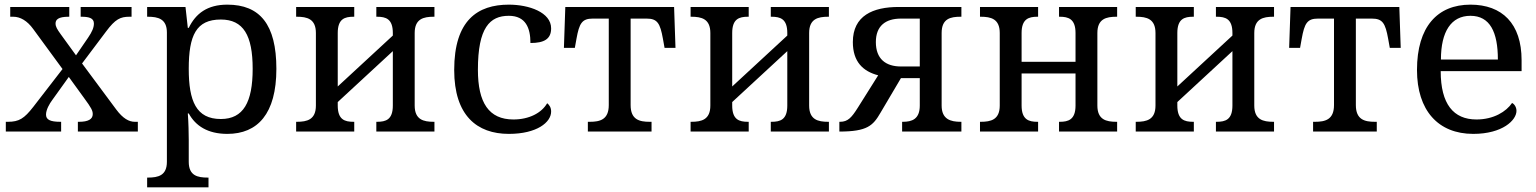

<svg xmlns="http://www.w3.org/2000/svg" viewBox="-20 -566 6606 826"><path d="M5 0H243V-42H240C196 -42 178 -51 178 -73C178 -94 193 -120 205 -136L276 -235L342 -144C373 -102 379 -90 379 -75C379 -53 359 -42 320 -42H315V0H573V-42H560C535 -42 509 -56 480 -95L333 -293L436 -430C476 -484 498 -494 537 -494H546V-536H327V-494H330C361 -494 384 -489 384 -465C384 -447 376 -429 359 -404L307 -328L241 -419C226 -440 219 -451 219 -465C219 -481 230 -494 275 -494H278V-536H24V-494H37C67 -494 97 -477 123 -441L249 -269L123 -106C84 -56 62 -42 14 -42H5Z M613 240H877V198H874C830 198 792 190 792 130V35C792 10 791 -39 788 -78H792C821 -25 873 10 958 10C1088 10 1169 -76 1169 -270C1169 -461 1098 -546 958 -546C872 -546 822 -508 792 -446H788L778 -536H613V-494H616C660 -494 698 -485 698 -426V130C698 189 661 198 616 198H613ZM930 -54C824 -54 792 -131 792 -270C792 -414 824 -482 930 -482C1027 -482 1067 -414 1067 -270C1067 -126 1027 -54 930 -54Z M1254 0H1504V-42H1501C1463 -42 1433 -51 1433 -112V-127L1670 -346V-112C1670 -51 1640 -42 1602 -42H1599V0H1849V-42H1846C1802 -42 1764 -51 1764 -112V-424C1764 -485 1802 -494 1846 -494H1849V-536H1599V-494H1602C1640 -494 1670 -485 1670 -424V-413L1433 -194V-424C1433 -485 1463 -494 1501 -494H1504V-536H1254V-494H1257C1301 -494 1339 -485 1339 -424V-112C1339 -51 1301 -42 1257 -42H1254Z M2169 10C2290 10 2351 -40 2351 -86C2351 -103 2344 -114 2334 -122C2310 -80 2256 -52 2189 -52C2083 -52 2036 -124 2036 -266C2036 -447 2087 -498 2169 -498C2242 -498 2262 -445 2262 -381C2321 -381 2351 -398 2351 -444C2351 -513 2256 -546 2169 -546C2035 -546 1934 -479 1934 -265C1934 -69 2032 10 2169 10Z M2509 0H2783V-42H2775C2731 -42 2693 -51 2693 -114V-486H2762C2808 -486 2820 -466 2832 -399L2839 -360H2886L2880 -536H2412L2406 -360H2453L2460 -399C2472 -466 2484 -486 2530 -486H2599V-114C2599 -51 2561 -42 2517 -42H2509Z M2951 0H3201V-42H3198C3160 -42 3130 -51 3130 -112V-127L3367 -346V-112C3367 -51 3337 -42 3299 -42H3296V0H3546V-42H3543C3499 -42 3461 -51 3461 -112V-424C3461 -485 3499 -494 3543 -494H3546V-536H3296V-494H3299C3337 -494 3367 -485 3367 -424V-413L3130 -194V-424C3130 -485 3160 -494 3198 -494H3201V-536H2951V-494H2954C2998 -494 3036 -485 3036 -424V-112C3036 -51 2998 -42 2954 -42H2951Z M3591 0C3712 0 3736 -26 3768 -81L3856 -230H3937V-112C3937 -53 3903 -42 3864 -42H3861V0H4116V-42H4113C4069 -42 4031 -53 4031 -112V-424C4031 -486 4069 -494 4113 -494H4116V-536H3846C3736 -536 3649 -499 3649 -385C3649 -300 3693 -259 3758 -242L3670 -102C3644 -61 3628 -42 3594 -42H3591ZM3856 -280C3790 -280 3748 -313 3748 -385C3748 -454 3789 -486 3856 -486H3937V-280Z M4196 0H4446V-42H4443C4406 -42 4375 -51 4375 -112V-250H4607V-112C4607 -51 4576 -42 4539 -42H4536V0H4786V-42H4783C4739 -42 4701 -51 4701 -112V-424C4701 -485 4739 -494 4783 -494H4786V-536H4536V-494H4539C4576 -494 4607 -485 4607 -424V-300H4375V-424C4375 -485 4406 -494 4443 -494H4446V-536H4196V-494H4199C4243 -494 4281 -485 4281 -424V-112C4281 -51 4243 -42 4199 -42H4196Z M4866 0H5116V-42H5113C5075 -42 5045 -51 5045 -112V-127L5282 -346V-112C5282 -51 5252 -42 5214 -42H5211V0H5461V-42H5458C5414 -42 5376 -51 5376 -112V-424C5376 -485 5414 -494 5458 -494H5461V-536H5211V-494H5214C5252 -494 5282 -485 5282 -424V-413L5045 -194V-424C5045 -485 5075 -494 5113 -494H5116V-536H4866V-494H4869C4913 -494 4951 -485 4951 -424V-112C4951 -51 4913 -42 4869 -42H4866Z M5629 0H5903V-42H5895C5851 -42 5813 -51 5813 -114V-486H5882C5928 -486 5940 -466 5952 -399L5959 -360H6006L6000 -536H5532L5526 -360H5573L5580 -399C5592 -466 5604 -486 5650 -486H5719V-114C5719 -51 5681 -42 5637 -42H5629Z M6318 10C6444 10 6504 -49 6504 -89C6504 -106 6494 -119 6485 -123C6460 -86 6406 -52 6332 -52C6233 -52 6178 -118 6178 -260H6526V-307C6526 -465 6442 -546 6306 -546C6164 -546 6076 -451 6076 -265C6076 -91 6167 10 6318 10ZM6424 -310H6179C6179 -430 6223 -498 6306 -498C6390 -498 6424 -428 6424 -310Z"/></svg>

Font: Noto Serif
Style: Regular
Weight: 400
Designer: Monotype Design Team
Foundry: Monotype Imaging Inc.
Version: Version 2.015